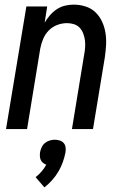

<svg xmlns="http://www.w3.org/2000/svg" viewBox="-20 -558 540 830"><path d="M6 0 94 -530H184L173 -460Q183 -477 196 -492Q209 -507 225.5 -518Q242 -529 261 -533.5Q280 -538 298 -538Q325 -538 350 -530Q375 -522 393 -504.5Q411 -487 421.5 -464Q432 -441 436 -415.5Q440 -390 438.5 -363Q437 -336 433 -309L382 0H291L344 -323Q347 -338 348 -354Q349 -370 347 -385Q345 -400 339.5 -414Q334 -428 324 -438.5Q314 -449 299.5 -453.5Q285 -458 270 -458Q248 -458 227 -450Q206 -442 190.5 -426Q175 -410 166.5 -389.5Q158 -369 154 -348L97 0ZM172 252 134 208Q148 197 160 183Q172 169 180 154Q172 151 166 146Q160 141 156.5 134Q153 127 152.5 118.5Q152 110 153 101Q155 90 160 79Q165 68 174 60.5Q183 53 194.5 49.5Q206 46 217 46Q228 46 238.5 49.5Q249 53 255.5 60.5Q262 68 263.5 79Q265 90 263 101Q259 122 251.5 143Q244 164 232.5 183.5Q221 203 205.5 220.5Q190 238 172 252Z"/></svg>

Font: Iosevka Curly Medium Oblique
Style: Regular
Weight: 500
Italic angle: -9°
Monospace: yes
Designer: Belleve Invis
Foundry: Belleve Invis
Version: Version 11.1.0; ttfautohint (v1.8.3)